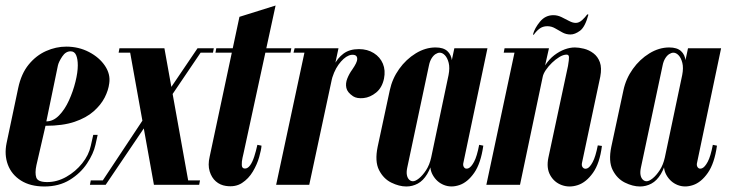

<svg xmlns="http://www.w3.org/2000/svg" viewBox="-27 -670 2659 696"><path d="M-3 -152 39 -351Q50 -403 77 -436Q104 -469 140 -485Q176 -501 213 -501Q258 -501 295.5 -481.5Q333 -462 353.5 -431.5Q374 -401 369 -368Q366 -343 352.5 -316.5Q339 -290 312.5 -266.5Q286 -243 243.5 -228.5Q201 -214 138 -214L105 -71Q99 -43 104.5 -26.5Q110 -10 144 -10Q180 -10 213.5 -29Q247 -48 271 -78Q295 -108 302 -141L311 -181H327L319 -145Q312 -113 288.5 -77.5Q265 -42 226 -18Q187 6 134 6Q83 6 49 -15.5Q15 -37 1.5 -73Q-12 -109 -3 -152ZM141 -230Q166 -230 187 -251.5Q208 -273 223 -306Q238 -339 246.5 -373.5Q255 -408 255 -433Q255 -456 249 -470Q243 -484 229 -484Q211 -484 198.5 -465Q186 -446 183 -433Z M442 -495 531 0H658L569 -495ZM403 -479H454L457 -495H406ZM650 0H695L698 -16H647ZM689 -495 519 -244H541L711 -495ZM299 0H344L352 -16H302ZM512 -267 335 0H356L521 -244ZM700 -479H745L748 -495H703Z M841 -609 972 -650 856 -115Q855 -111 852 -97.5Q849 -84 849.5 -71.5Q850 -59 861 -59Q871 -59 879.5 -70.5Q888 -82 894.5 -102Q901 -122 906 -145L921 -142Q920 -127 912.5 -100.5Q905 -74 889.5 -48Q874 -22 850 -6.5Q826 9 792 4Q771 1 755.5 -12.5Q740 -26 733 -49Q726 -72 733 -102ZM928 -479 931 -495H1029L1026 -479ZM754 -479 757 -495H823L820 -479Z M1149 -304 1163 -372Q1170 -405 1183 -432Q1196 -459 1218 -475.5Q1240 -492 1274 -492Q1305 -492 1328 -477.5Q1351 -463 1361 -439Q1371 -415 1365 -385Q1358 -352 1336.5 -334.5Q1315 -317 1291 -314.5Q1267 -312 1253 -321Q1232 -335 1228.5 -351.5Q1225 -368 1232 -385.5Q1239 -403 1250 -418Q1268 -444 1268 -456Q1268 -468 1258.5 -470.5Q1249 -473 1238 -469Q1228 -465 1218.5 -456.5Q1209 -448 1200 -435.5Q1191 -423 1184 -406.5Q1177 -390 1173 -371L1159 -304ZM974 0 1080 -495H1200L1094 0ZM1037 -479 1041 -495H1090L1096 -479Z M1653 -81Q1650 -70 1655.5 -63Q1661 -56 1671 -60Q1681 -64 1691.5 -83.5Q1702 -103 1710 -145L1725 -142Q1716 -78 1692 -43.5Q1668 -9 1638 1Q1608 11 1582 0.5Q1556 -10 1541.5 -36Q1527 -62 1536 -99L1620 -495H1740ZM1599 -398Q1604 -424 1599.5 -442Q1595 -460 1586 -469.5Q1577 -479 1567 -479Q1560 -479 1552 -474Q1544 -469 1537.5 -458.5Q1531 -448 1528 -433L1449 -61Q1446 -46 1448 -35.5Q1450 -25 1456 -19Q1462 -13 1470 -13Q1479 -13 1492 -23.5Q1505 -34 1517.5 -53Q1530 -72 1536 -99ZM1545 -102Q1536 -63 1521.5 -39Q1507 -15 1487.5 -4.5Q1468 6 1446 6Q1420 6 1391.5 -8Q1363 -22 1347 -53.5Q1331 -85 1342 -138L1386 -343Q1395 -385 1420 -420Q1445 -455 1480 -476.5Q1515 -498 1552 -498Q1580 -498 1594.5 -485Q1609 -472 1611.5 -448.5Q1614 -425 1608 -392Z M1736 0 1838 -479H1799L1802 -495H1963L1949 -433Q1964 -456 1982.5 -470Q2001 -484 2020 -491Q2039 -498 2057 -498Q2071 -498 2089.5 -493.5Q2108 -489 2124 -477Q2140 -465 2147.5 -444.5Q2155 -424 2149 -392L2083 -81Q2080 -69 2086 -62.5Q2092 -56 2101.5 -59.5Q2111 -63 2121.5 -82.5Q2132 -102 2140 -143L2155 -141Q2147 -78 2122.5 -43.5Q2098 -9 2067.5 1Q2037 11 2009.5 1Q1982 -9 1967.5 -35Q1953 -61 1961 -99L2032 -431Q2036 -454 2035.5 -463Q2035 -472 2027 -472Q2015 -472 2001 -463.5Q1987 -455 1974 -442.5Q1961 -430 1951.5 -416Q1942 -402 1940 -390L1858 0ZM2106 -617 2102 -618Q2094 -607 2083 -597Q2072 -587 2060 -587Q2049 -587 2036 -594Q2023 -601 2008.5 -608Q1994 -615 1979 -615Q1950 -615 1930.5 -591.5Q1911 -568 1905 -545L1908 -544Q1916 -556 1928 -565.5Q1940 -575 1957 -575Q1972 -575 1985 -567.5Q1998 -560 2011.5 -552.5Q2025 -545 2041 -545Q2057 -545 2075.5 -558.5Q2094 -572 2106 -617Z M2500 -81Q2497 -70 2502.5 -63Q2508 -56 2518 -60Q2528 -64 2538.5 -83.5Q2549 -103 2557 -145L2572 -142Q2563 -78 2539 -43.5Q2515 -9 2485 1Q2455 11 2429 0.5Q2403 -10 2388.5 -36Q2374 -62 2383 -99L2467 -495H2587ZM2446 -398Q2451 -424 2446.5 -442Q2442 -460 2433 -469.5Q2424 -479 2414 -479Q2407 -479 2399 -474Q2391 -469 2384.5 -458.5Q2378 -448 2375 -433L2296 -61Q2293 -46 2295 -35.5Q2297 -25 2303 -19Q2309 -13 2317 -13Q2326 -13 2339 -23.5Q2352 -34 2364.5 -53Q2377 -72 2383 -99ZM2392 -102Q2383 -63 2368.5 -39Q2354 -15 2334.5 -4.5Q2315 6 2293 6Q2267 6 2238.5 -8Q2210 -22 2194 -53.5Q2178 -85 2189 -138L2233 -343Q2242 -385 2267 -420Q2292 -455 2327 -476.5Q2362 -498 2399 -498Q2427 -498 2441.5 -485Q2456 -472 2458.5 -448.5Q2461 -425 2455 -392Z"/></svg>

Font: Emberly Black
Style: Italic
Weight: 900
Italic angle: -12°
Designer: Rajesh Rajput
Foundry: Rajesh Rajput
Version: Version 1.000